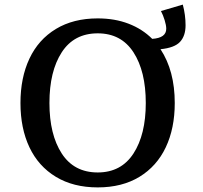

<svg xmlns="http://www.w3.org/2000/svg" viewBox="-20 -800 882 835"><path d="M69 -352Q69 -462 108 -545Q147 -628 223 -674Q299 -720 405 -720Q479 -720 539 -697Q599 -674 642 -631Q703 -635 703 -675Q703 -690 696 -712.5Q689 -735 680 -752L775 -780Q787 -735 787 -690Q787 -644 763 -618Q739 -592 678 -586Q740 -492 740 -352Q740 -242 701 -159.5Q662 -77 586.5 -31Q511 15 405 15Q299 15 223 -31Q147 -77 108 -159.5Q69 -242 69 -352ZM614 -352Q614 -490 560.5 -572.5Q507 -655 405 -655Q302 -655 248.5 -572.5Q195 -490 195 -352Q195 -215 248.5 -132.5Q302 -50 405 -50Q507 -50 560.5 -132.5Q614 -215 614 -352Z"/></svg>

Font: Andada Pro SemiBold
Style: Regular
Weight: 600
Designer: Carolina Giovagnoli
Foundry: Huerta Tipografica
Version: Version 3.005